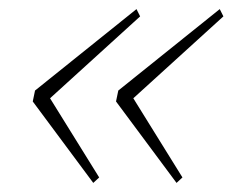

<svg xmlns="http://www.w3.org/2000/svg" viewBox="-20 -503 511 422"><path d="M52 -280 57 -304 280 -483 288 -467 90 -287 198 -113 185 -101ZM235 -280 240 -304 463 -483 471 -467 273 -287 381 -113 368 -101Z"/></svg>

Font: IBM Plex Serif ExtraLight
Style: Italic
Weight: 200
Italic angle: -14°
Designer: Mike Abbink, Paul van der Laan, Pieter van Rosmalen
Foundry: Bold Monday
Version: Version 2.5